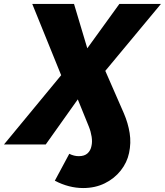

<svg xmlns="http://www.w3.org/2000/svg" viewBox="-86 -730 833 970"><path d="M334 220Q262 220 191 183L264 47Q288 59 312 59Q341 59 356.5 44.5Q372 30 376 8Q381 -13 377 -39Q373 -65 363 -90L307 -228L145 0H-66L223 -350L77 -710H288L355 -486L517 -710H727L446 -372L540 -157Q561 -108 569 -58Q577 -8 566 43Q556 91 524 131.5Q492 172 443.5 196Q395 220 334 220Z"/></svg>

Font: Raleway Black
Style: Italic
Weight: 900
Italic angle: -12°
Designer: Matt McInerney, Pablo Impallari, Rodrigo Fuenzalida
Foundry: Matt McInerney, Pablo Impallari, Rodrigo Fuenzalida
Version: Version 4.101;RELEASE